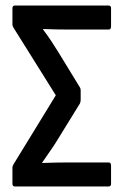

<svg xmlns="http://www.w3.org/2000/svg" viewBox="-20 -675 444 695"><path d="M34 0Q25 0 25 -10V-68Q25 -74 30 -82L182 -330L30 -573Q28 -576 26.5 -579.5Q25 -583 25 -587V-645Q25 -655 34 -655H373Q382 -655 382 -645V-579Q382 -568 373 -568H230Q209 -568 184.5 -568.5Q160 -569 136 -570V-568Q152 -547 165.5 -526.5Q179 -506 192 -485L269 -359Q271 -356 271.5 -353Q272 -350 272 -347V-313Q272 -306 269 -300L187 -167Q175 -147 161 -127.5Q147 -108 133 -87V-85Q156 -86 181.5 -86.5Q207 -87 230 -87H373Q382 -87 382 -76V-10Q382 0 373 0Z"/></svg>

Font: Sofia Sans Condensed SemiBold
Style: Regular
Weight: 600
Designer: Botio Nikoltchev, Ani Petrova
Foundry: lettersoup
Version: Version 4.101